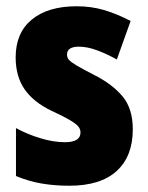

<svg xmlns="http://www.w3.org/2000/svg" viewBox="-20 -583 472 613"><path d="M404 -170Q404 -84 352.5 -37Q301 10 201 10Q155 10 113.5 3Q72 -4 31 -21V-174Q68 -154 109.5 -141.5Q151 -129 187 -129Q237 -129 237 -160Q237 -170 230.5 -178.5Q224 -187 204 -199Q184 -211 143 -230Q87 -257 58.5 -298Q30 -339 30 -400Q30 -478 81.5 -520.5Q133 -563 225 -563Q271 -563 312 -551Q353 -539 397 -516L353 -393Q323 -410 291 -422Q259 -434 232 -434Q194 -434 194 -409Q194 -399 200 -392Q206 -385 224.5 -374Q243 -363 282 -343Q339 -314 371.5 -275Q404 -236 404 -170Z"/></svg>

Font: Noto Sans Kannada Condensed Black
Style: Regular
Weight: 900
Width: 3
Designer: Jelle Bosma - Monotype Design Team
Foundry: Monotype Imaging Inc.
Version: Version 2.005; ttfautohint (v1.8.4.7-5d5b)